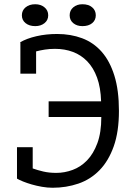

<svg xmlns="http://www.w3.org/2000/svg" viewBox="-20 -872 640 904"><path d="M76 -670 75 -673Q106 -691 151.5 -701.5Q197 -712 249 -712Q313 -712 366.5 -692Q420 -672 458.5 -628.5Q497 -585 518.5 -516Q540 -447 540 -350Q540 -252 515.5 -183Q491 -114 448.5 -70.5Q406 -27 349 -7.5Q292 12 228 12Q203 12 177.5 7.5Q152 3 129.5 -3.5Q107 -10 88.5 -17.5Q70 -25 60 -31V-179H134V-79Q156 -71 183.5 -64.5Q211 -58 245 -58Q284 -58 322 -72Q360 -86 390 -117Q420 -148 438.5 -198Q457 -248 457 -321H209V-395H456Q454 -460 437 -506.5Q420 -553 391 -583Q362 -613 323.5 -627.5Q285 -642 239 -642Q213 -642 191 -638.5Q169 -635 150 -630V-525H76ZM83 -800Q83 -823 100.5 -837.5Q118 -852 146 -852Q172 -852 189.5 -837.5Q207 -823 207 -800Q207 -777 189.5 -763Q172 -749 146 -749Q118 -749 100.5 -763Q83 -777 83 -800ZM308 -800Q308 -823 325 -837.5Q342 -852 368 -852Q397 -852 414 -837.5Q431 -823 431 -800Q431 -777 414 -763Q397 -749 368 -749Q342 -749 325 -763Q308 -777 308 -800Z"/></svg>

Font: PT Mono
Style: Regular
Weight: 400
Monospace: yes
Designer: A.Korolkova, I.Chaeva
Foundry: ParaType Ltd
Version: Version 1.001W OFL